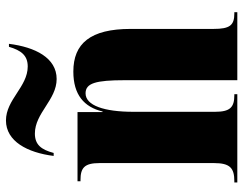

<svg xmlns="http://www.w3.org/2000/svg" viewBox="-106 -710 816 644"><g transform="rotate(-90 302.0 -388.0)"><path d="M359 -606C430 -606 466 -678 477 -766H467C455 -725 438 -703 401 -703C333 -703 290 -776 220 -776C150 -776 112 -704 101 -616H111C122 -658 139 -679 176 -679C245 -679 289 -606 359 -606ZM12 0H308V-10H305C264 -10 249 -24 249 -75V-349C249 -446 270 -509 311 -509C345 -509 355 -475 355 -377V0H583V-10H579C539 -10 527 -25 527 -80V-358C527 -493 478 -550 384 -550C306 -550 265 -514 250 -452H248V-536H16V-526H20C61 -526 77 -513 77 -462V-78C77 -24 60 -10 16 -10H12Z"/></g></svg>

Font: Noto Serif Display Condensed Black
Style: Regular
Weight: 900
Width: 3
Designer: Monotype Design Team
Foundry: Monotype Imaging Inc.
Version: Version 2.009